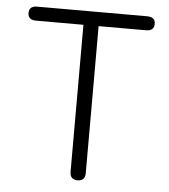

<svg xmlns="http://www.w3.org/2000/svg" viewBox="-51 -746 700 793"><g transform="rotate(5 299.0 -350.0)"><path d="M300 0Q268 0 268 -33V-642H71Q38 -642 38 -671Q38 -700 71 -700H527Q561 -700 561 -671Q561 -642 527 -642H331V-33Q331 0 300 0Z"/></g></svg>

Font: Shin Retro Maru Gothic Regular
Style: Regular
Weight: 400
Designer: Iose
Foundry: Typographish
Version: Version 1.002